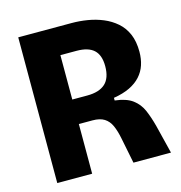

<svg xmlns="http://www.w3.org/2000/svg" viewBox="-100 -750 794 840"><g transform="rotate(-15 297.0 -330.0)"><path d="M57 0V-660H299Q335 -660 371 -654Q407 -648 439.5 -634.5Q472 -621 498 -598.5Q524 -576 538.5 -542.5Q553 -509 553 -462Q553 -430 544 -402.5Q535 -375 515.5 -353.5Q496 -332 466 -317.5Q436 -303 393 -296V-284Q445 -278 473 -257Q501 -236 515 -203.5Q529 -171 540 -129L572 0H402L379 -115Q372 -151 361 -175.5Q350 -200 330 -212.5Q310 -225 277 -225H215V0ZM215 -336H283Q337 -336 364.5 -361Q392 -386 392 -440Q392 -490 366.5 -513.5Q341 -537 288 -537H215Z"/></g></svg>

Font: Bricolage Grotesque 24pt SemiCondensed ExtraBold
Style: Regular
Weight: 800
Width: 4
Designer: Mathieu Triay
Foundry: Atelier Triay
Version: Version 1.001;gftools[0.9.33.dev8+g029e19f]